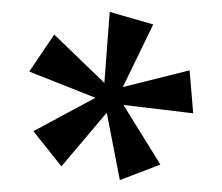

<svg xmlns="http://www.w3.org/2000/svg" viewBox="-20 -666 372 322"><path d="M164 -646 237 -625 186 -520 298 -548 304 -476 187 -490 249 -390 181 -364 159 -477 83 -387 36 -446 140 -502 29 -546 71 -608 155 -527Z"/></svg>

Font: Tajawal
Style: Regular
Weight: 400
Designer: Boutros Fonts
Foundry: Created by Boutros International 2017
Version: Version 1.700